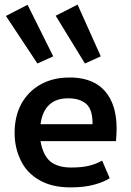

<svg xmlns="http://www.w3.org/2000/svg" viewBox="-20 -810 572 840"><path d="M151.4 -22.5Q95.7 -54.7 70.3 -109.4Q43.9 -164.1 43.9 -228.5Q43.9 -301.8 74.2 -357.4Q105.5 -412.1 159.2 -441.4Q212.9 -470.7 281.2 -470.7Q291 -470.7 300.8 -470.7Q391.6 -465.8 438.5 -412.1Q490.2 -353.5 490.2 -248Q490.2 -220.7 487.3 -192.4Q377 -192.4 157.2 -192.4Q168 -130.9 200.2 -103.5Q233.4 -77.1 291 -77.1Q338.9 -77.1 370.1 -85Q401.4 -92.8 426.8 -107.4Q438.5 -81.1 460 -30.3Q434.6 -13.7 391.6 -2Q348.6 9.8 288.1 9.8Q206.1 9.8 151.4 -22.5ZM384.8 -266.6Q385.7 -329.1 358.4 -354.5Q330.1 -379.9 278.3 -379.9Q172.9 -379.9 157.2 -266.6Q233.4 -266.6 384.8 -266.6ZM223.6 -741.2Q248 -752.9 319.3 -790Q344.7 -733.4 420.9 -563.5Q403.3 -555.7 351.6 -532.2Q320.3 -584 223.6 -741.2ZM5.9 -740.2Q29.3 -752 100.6 -789.1Q128.9 -732.4 212.9 -563.5Q195.3 -555.7 143.6 -532.2Q109.4 -584 5.9 -740.2Z"/></svg>

Font: Alata=Ham
Style: Regular
Weight: 400
Designer: Spyros Zevelakis, Eben Sorkin
Version: Version 1.004